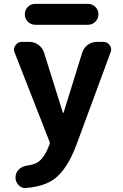

<svg xmlns="http://www.w3.org/2000/svg" viewBox="-20 -761 630 986"><path d="M116.2 204.1Q113.3 205.1 110.4 205.1Q90.8 205.1 76.2 190.4Q59.6 173.8 59.6 150.4Q59.6 127 75.7 110.4Q91.8 93.8 116.2 89.8Q155.3 85 176.8 70.3Q209 47.9 234.4 -19.5Q237.3 -26.4 234.4 -33.2L54.7 -492.2Q51.8 -500 51.8 -506.8Q51.8 -518.6 59.6 -528.3Q71.3 -545.9 91.8 -545.9H130.9Q156.2 -545.9 177.2 -530.8Q198.2 -515.6 206.1 -491.2L302.7 -182.6Q302.7 -181.6 304.7 -181.6Q306.6 -181.6 306.6 -182.6L402.3 -491.2Q410.2 -515.6 431.2 -530.8Q452.1 -545.9 477.5 -545.9H510.7Q531.2 -545.9 543.9 -528.3Q550.8 -517.6 550.8 -506.8Q550.8 -499 547.9 -492.2L374 -21.5Q326.2 108.4 258.8 158.2Q207 196.3 116.2 204.1ZM161.1 -633.8Q138.7 -633.8 123 -649.4Q107.4 -665 107.4 -687.5Q107.4 -710 123 -725.6Q138.7 -741.2 161.1 -741.2H431.6Q454.1 -741.2 469.7 -725.6Q485.4 -710 485.4 -687.5Q485.4 -665 469.7 -649.4Q454.1 -633.8 431.6 -633.8Z"/></svg>

Font: Gen Jyuu Gothic Bold
Style: Bold
Weight: 700
Designer: [Source Han Sans]
Ryoko NISHIZUKA  (kana & ideographs); Paul D. Hunt (Latin, Greek & Cyrillic); Wenlong ZHANG  (bopomofo
Version: Version 1.002.20150607